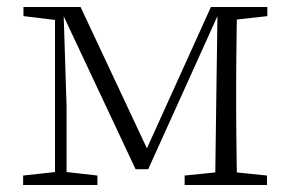

<svg xmlns="http://www.w3.org/2000/svg" viewBox="-20 -528 829 548"><path d="M367 -45 155 -496H151V-508H210L409 -84H390L582 -508H613V-496H607L403 -45ZM594 0 597 -223 601 -508H657Q656 -484 655.5 -443.5Q655 -403 654.5 -359.5Q654 -316 654 -283V-226Q654 -192 654.5 -148.5Q655 -105 655.5 -64.5Q656 -24 657 0ZM46 0V-27L146 -38H161L258 -27V0ZM507 0V-27L615 -38H635L742 -27V0ZM47 -482V-508H158V-470H146ZM137 0V-508H161L170 -224V0ZM622 -470V-508H743V-482L636 -470Z"/></svg>

Font: Noto Serif SC
Style: Regular
Weight: 200
Designer: Ryoko NISHIZUKA 西塚涼子 (kana & ideographs); Frank Grießhammer (Latin, Greek & Cyrillic); Wenlong ZHANG 张文龙 (bopomofo); San
Foundry: Adobe
Version: Version 2.001;hotconv 1.1.0;makeotfexe 2.6.0